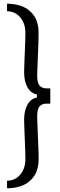

<svg xmlns="http://www.w3.org/2000/svg" viewBox="-20 -820 323 1041"><path d="M18.1 200.8V159.8Q47.3 159.8 69.8 144.8Q92.3 129.7 105 103.1Q117.8 76.5 117.8 41.8Q117.8 30.2 117.1 8.1Q116.5 -13.9 115.4 -40.6Q114.3 -67.3 113.2 -93.8Q112.1 -120.2 111.5 -140.9Q110.8 -161.6 110.8 -170.8Q110.8 -219.2 128.4 -251.8Q146.1 -284.3 180.2 -291.4V-307.8Q146.1 -315 128.4 -347.5Q110.8 -379.9 110.8 -428.4Q110.8 -437.6 111.5 -458.3Q112.1 -479 113.2 -505.4Q114.3 -531.9 115.4 -558.6Q116.5 -585.3 117.1 -607.3Q117.8 -629.3 117.8 -641Q117.8 -676.1 105 -702.5Q92.3 -728.9 69.8 -743.9Q47.3 -759 18.1 -759V-800Q67.6 -800 106.2 -783Q144.8 -766 167.1 -730.8Q189.3 -695.6 189.3 -641Q189.3 -628.4 188.6 -603.4Q187.9 -578.3 186.8 -548.2Q185.7 -518.1 184.4 -489Q183.1 -460 182.4 -438.6Q181.7 -417.2 181.7 -409.6Q181.7 -369.1 195.4 -355.1Q209.1 -341.1 231.5 -340.7H252.7V-258.1H231.5Q208.7 -258.1 195.2 -243.9Q181.7 -229.6 181.7 -189.1Q181.7 -181.6 182.4 -160Q183.1 -138.5 184.4 -109.5Q185.8 -80.5 186.9 -50.7Q188.1 -20.8 188.8 4.2Q189.5 29.2 189.5 41.8Q189.5 96 167.2 131.4Q144.9 166.7 106.3 183.8Q67.6 200.8 18.1 200.8Z"/></svg>

Font: Big Shoulders Thin
Style: Regular
Weight: 100
Designer: Patric King
Foundry: XO Type Co
Version: Version 2.002